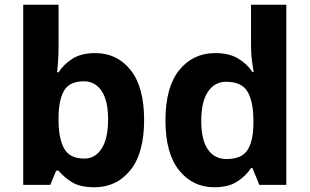

<svg xmlns="http://www.w3.org/2000/svg" viewBox="-20 -780 1306 810"><path d="M227 -583Q227 -552 225 -522Q223 -492 221 -475H227Q249 -509 286 -532.5Q323 -556 382 -556Q474 -556 531 -484.5Q588 -413 588 -274Q588 -134 530 -62Q472 10 378 10Q318 10 283.5 -11.5Q249 -33 227 -60H217L192 0H78V-760H227ZM334 -437Q276 -437 252.5 -401Q229 -365 227 -291V-275Q227 -196 250.5 -153.5Q274 -111 336 -111Q382 -111 409 -153.5Q436 -196 436 -276Q436 -356 408.5 -396.5Q381 -437 334 -437Z M884 10Q793 10 735.5 -61.5Q678 -133 678 -272Q678 -412 736 -484Q794 -556 888 -556Q947 -556 985 -533Q1023 -510 1045 -476H1050Q1047 -492 1043 -522.5Q1039 -553 1039 -585V-760H1188V0H1074L1045 -71H1039Q1017 -37 980 -13.5Q943 10 884 10ZM936 -109Q998 -109 1023 -145.5Q1048 -182 1049 -255V-271Q1049 -351 1024.5 -393Q1000 -435 934 -435Q885 -435 857 -392.5Q829 -350 829 -270Q829 -190 857 -149.5Q885 -109 936 -109Z"/></svg>

Font: Noto Sans Sora Sompeng
Style: Bold
Weight: 700
Designer: Monotype Design Team. David Williams.
Foundry: Monotype Imaging Inc.
Version: Version 2.101